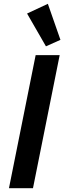

<svg xmlns="http://www.w3.org/2000/svg" viewBox="-20 -987 337 1007"><path d="M221 -744 297 -778 231 -967 122 -916ZM27 0H153L293 -698H167Z"/></svg>

Font: Braiins Sans SemiBold
Style: Italic
Weight: 600
Italic angle: -11.31°
Designer: Mike Abbink, Paul van der Laan, Pieter van Rosmalen, Jiri Chlebus, Lubos Buracinsky
Foundry: Bold Monday, Sudetype
Version: Version 1.000;hotconv 1.0.109;makeotfexe 2.5.65596